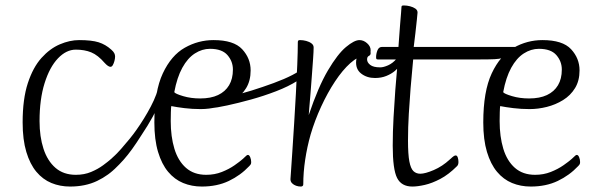

<svg xmlns="http://www.w3.org/2000/svg" viewBox="-20 -671 2191 704"><path d="M237 13Q200 13 168.5 0Q137 -13 113.5 -41Q90 -69 76.5 -114Q63 -159 63 -222Q63 -308 82 -366Q101 -424 132 -458.5Q163 -493 199.5 -508.5Q236 -524 270 -524Q316 -524 341.5 -516Q367 -508 388 -489Q396 -482 399 -476Q402 -470 402 -464Q402 -456 399.5 -447Q397 -438 393.5 -432Q390 -426 385 -426Q377 -426 364 -440Q339 -469 314.5 -479Q290 -489 258 -489Q223 -489 192.5 -457Q162 -425 143.5 -366Q125 -307 125 -227Q125 -170 139.5 -125.5Q154 -81 183.5 -55.5Q213 -30 258 -30Q289 -30 314 -40.5Q339 -51 358 -65Q377 -79 387 -88Q397 -97 400 -100Q403 -103 406 -103Q411 -103 414.5 -94.5Q418 -86 418 -77Q418 -73 417 -70Q416 -67 411 -62Q379 -28 336 -7.5Q293 13 237 13Z M399 -50Q395 -48 392.5 -51Q390 -54 389 -60Q388 -66 388.5 -73Q389 -80 391 -86.5Q393 -93 396 -96Q408 -107 424 -125Q440 -143 455 -161.5Q470 -180 479 -193Q509 -235 533 -280.5Q557 -326 564 -365Q566 -374 568 -375Q570 -376 572 -371.5Q574 -367 574 -356Q574 -345 571.5 -328.5Q569 -312 562 -290Q557 -274 540 -243Q523 -212 499 -176Q480 -146 464.5 -124.5Q449 -103 433.5 -85.5Q418 -68 399 -50Z M720 13Q683 13 651.5 0Q620 -13 596.5 -41Q573 -69 559.5 -114Q546 -159 546 -222Q546 -336 577 -402Q608 -468 657.5 -496Q707 -524 763 -524Q837 -524 868 -490.5Q899 -457 899 -413Q899 -375 882.5 -348Q866 -321 838.5 -304Q811 -287 779 -279Q747 -271 716 -271Q685 -271 656.5 -274.5Q628 -278 608 -282Q607 -277 606.5 -259Q606 -241 606 -227Q606 -170 619.5 -125.5Q633 -81 662 -55.5Q691 -30 736 -30Q767 -30 793.5 -40.5Q820 -51 840 -65Q860 -79 870 -88Q880 -97 883 -100Q886 -103 889 -103Q894 -103 897.5 -94.5Q901 -86 901 -77Q901 -73 900 -70Q899 -67 894 -62Q862 -28 819 -7.5Q776 13 720 13ZM619 -333Q623 -327 651.5 -318.5Q680 -310 714 -310Q753 -310 779.5 -322.5Q806 -335 820 -358.5Q834 -382 834 -416Q834 -446 814 -469Q794 -492 750 -492Q721 -492 694.5 -475Q668 -458 648.5 -422.5Q629 -387 619 -333Z M752 -274Q744 -273 741 -282.5Q738 -292 744 -301.5Q750 -311 767 -311Q789 -311 825 -318.5Q861 -326 902.5 -339Q944 -352 983.5 -366.5Q1023 -381 1052 -396Q1081 -411 1090 -422Q1101 -423 1102 -417Q1103 -411 1097.5 -403Q1092 -395 1084.5 -387Q1077 -379 1071 -375Q1038 -354 992.5 -336.5Q947 -319 900 -306Q853 -293 813.5 -284.5Q774 -276 752 -274Z M1083 13Q1074 13 1065.5 10Q1057 7 1051 1Q1045 -5 1045 -14Q1045 -15 1047 -43Q1049 -71 1052 -117Q1055 -163 1058.5 -218Q1062 -273 1065 -329Q1068 -385 1070 -434Q1072 -483 1072 -516Q1072 -520 1073.5 -522Q1075 -524 1080 -524Q1091 -524 1102.5 -521Q1114 -518 1122 -512Q1130 -506 1130 -497Q1130 -483 1128 -455Q1126 -427 1123.5 -393.5Q1121 -360 1118.5 -328Q1116 -296 1114 -274.5Q1112 -253 1112 -249Q1147 -353 1182.5 -413Q1218 -473 1248.5 -498.5Q1279 -524 1298 -524Q1313 -524 1326 -512.5Q1339 -501 1339 -487Q1339 -476 1337 -470.5Q1335 -465 1317 -465Q1293 -465 1264.5 -439.5Q1236 -414 1208.5 -372.5Q1181 -331 1157.5 -280Q1134 -229 1119 -178Q1106 -132 1099 -85.5Q1092 -39 1092 5Q1092 9 1089.5 11Q1087 13 1083 13Z M1355 -385Q1325 -385 1304 -401.5Q1283 -418 1286 -449Q1288 -463 1294 -474.5Q1300 -486 1308.5 -494Q1317 -502 1324 -502Q1339 -504 1339 -476Q1339 -469 1332.5 -466Q1326 -463 1326 -453Q1326 -442 1337.5 -433Q1349 -424 1374 -424Q1386 -424 1403 -431.5Q1420 -439 1434 -455.5Q1448 -472 1450 -497Q1451 -509 1458.5 -504Q1466 -499 1465 -481Q1465 -480 1465 -478Q1465 -476 1465 -474.5Q1465 -473 1464 -471Q1463 -463 1459 -453Q1455 -443 1447 -432Q1441 -422 1428 -411Q1415 -400 1396.5 -392.5Q1378 -385 1355 -385Z M1492 13Q1452 13 1436 -18.5Q1420 -50 1420 -137Q1420 -187 1423 -241Q1426 -295 1429.5 -341.5Q1433 -388 1436 -418.5Q1439 -449 1439 -453H1366Q1362 -453 1360.5 -454.5Q1359 -456 1359 -461Q1359 -474 1364 -486.5Q1369 -499 1381 -499H1441Q1442 -511 1443.5 -533.5Q1445 -556 1447 -580.5Q1449 -605 1450.5 -623Q1452 -641 1452 -644Q1452 -648 1453.5 -649.5Q1455 -651 1461 -651Q1472 -651 1483.5 -648Q1495 -645 1503 -639.5Q1511 -634 1511 -625Q1511 -621 1508.5 -598.5Q1506 -576 1503 -548.5Q1500 -521 1497 -499H1677Q1681 -499 1683 -497.5Q1685 -496 1685 -491Q1685 -478 1680 -465.5Q1675 -453 1662 -453H1495Q1495 -449 1492 -420Q1489 -391 1485.5 -347.5Q1482 -304 1479 -254Q1476 -204 1476 -156Q1476 -105 1481 -79Q1486 -53 1496 -43.5Q1506 -34 1521 -34Q1539 -34 1570.5 -47.5Q1602 -61 1629 -86Q1641 -97 1644.5 -99Q1648 -101 1651 -101Q1656 -101 1658.5 -93.5Q1661 -86 1661 -77Q1661 -67 1656 -62Q1625 -31 1594.5 -15Q1564 1 1537.5 7Q1511 13 1492 13Z M1626 -453Q1623 -453 1621.5 -453.5Q1620 -454 1619 -455.5Q1618 -457 1618 -459Q1618 -473 1623.5 -486Q1629 -499 1640 -499H1873Q1862 -494 1853 -487.5Q1844 -481 1836.5 -474Q1829 -467 1822 -458Q1811 -455 1793.5 -454Q1776 -453 1731 -453Z M1926 13Q1889 13 1857.5 0Q1826 -13 1802.5 -41Q1779 -69 1765.5 -114Q1752 -159 1752 -222Q1752 -336 1783 -402Q1814 -468 1863.5 -496Q1913 -524 1969 -524Q2043 -524 2074 -490.5Q2105 -457 2105 -413Q2105 -375 2088.5 -348Q2072 -321 2044.5 -304Q2017 -287 1985 -279Q1953 -271 1922 -271Q1891 -271 1862.5 -274.5Q1834 -278 1814 -282Q1813 -277 1812.5 -259Q1812 -241 1812 -227Q1812 -170 1825.5 -125.5Q1839 -81 1868 -55.5Q1897 -30 1942 -30Q1973 -30 1999.5 -40.5Q2026 -51 2046 -65Q2066 -79 2076 -88Q2086 -97 2089 -100Q2092 -103 2095 -103Q2100 -103 2103.5 -94.5Q2107 -86 2107 -77Q2107 -73 2106 -70Q2105 -67 2100 -62Q2068 -28 2025 -7.5Q1982 13 1926 13ZM1825 -333Q1829 -327 1857.5 -318.5Q1886 -310 1920 -310Q1959 -310 1985.5 -322.5Q2012 -335 2026 -358.5Q2040 -382 2040 -416Q2040 -446 2020 -469Q2000 -492 1956 -492Q1927 -492 1900.5 -475Q1874 -458 1854.5 -422.5Q1835 -387 1825 -333Z"/></svg>

Font: Briem Hand Thin
Style: Regular
Weight: 100
Designer: Gunnlaugur SE Briem, Eben Sorkin
Foundry: Sorkin Type Co.
Version: Version 1.003